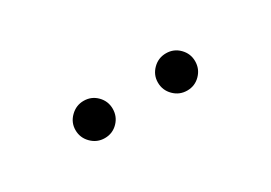

<svg xmlns="http://www.w3.org/2000/svg" viewBox="-13 -881 576 408"><g transform="rotate(-30 274.5 -677.5)"><path d="M376 -631.8Q356.9 -631.8 343.5 -645.3Q330.1 -658.7 330.1 -677.7Q330.1 -696.3 343.5 -709.7Q356.9 -723.1 376 -723.1Q395 -723.1 408.2 -709.7Q421.4 -696.3 421.4 -677.7Q421.4 -658.7 408.2 -645.3Q395 -631.8 376 -631.8ZM173.8 -631.8Q154.8 -631.8 141.4 -645.3Q127.9 -658.7 127.9 -677.7Q127.9 -696.3 141.6 -709.7Q155.3 -723.1 173.8 -723.1Q192.9 -723.1 206.1 -709.7Q219.2 -696.3 219.2 -677.7Q219.2 -658.7 206.1 -645.3Q192.9 -631.8 173.8 -631.8Z"/></g></svg>

Font: Inter 28pt Light
Style: Regular
Weight: 300
Designer: Rasmus Andersson
Foundry: rsms
Version: Version 4.001;git-66647c0bb